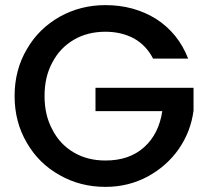

<svg xmlns="http://www.w3.org/2000/svg" viewBox="-20 -724 813 750"><path d="M715 -495C715 -495 715 -495 715 -495C689 -562 647 -613 590 -650C532 -686 466 -704 392 -704C392 -704 392 -704 392 -704C327 -704 268 -689 214 -659C159 -628 116 -586 85 -532C53 -478 37 -417 37 -349C37 -349 37 -349 37 -349C37 -281 53 -220 85 -166C116 -112 159 -70 213 -40C267 -9 327 6 392 6C392 6 392 6 392 6C453 6 508 -8 558 -35C607 -62 648 -98 679 -143C710 -188 729 -238 736 -292C736 -292 736 -381 736 -381C736 -381 353 -381 353 -381C353 -381 353 -290 353 -290C353 -290 614 -290 614 -290C614 -290 614 -290 614 -290C605 -231 582 -184 543 -149C504 -114 454 -97 392 -97C392 -97 392 -97 392 -97C346 -97 305 -107 269 -128C233 -149 205 -178 185 -217C164 -255 154 -299 154 -349C154 -349 154 -349 154 -349C154 -399 164 -443 185 -481C205 -519 233 -548 269 -569C305 -590 346 -600 392 -600C392 -600 392 -600 392 -600C434 -600 471 -591 503 -574C535 -556 560 -530 578 -495C578 -495 715 -495 715 -495Z"/></svg>

Font: Girnar Poppins
Style: Medium
Weight: 500
Designer: Ninad Kale (Devanagari), Jonny Pinhorn (Latin)
Foundry: Indian Type Foundry
Version: ""